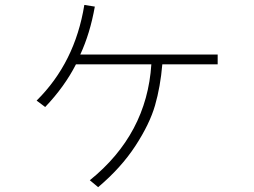

<svg xmlns="http://www.w3.org/2000/svg" viewBox="-20 -735 1040 786"><path d="M129.9 -323.2Q287.1 -478.5 325.2 -714.8L368.2 -708Q348.6 -597.7 308.6 -511.7H871.1V-471.7H644.5Q636.7 -379.9 614.7 -303.7Q592.8 -227.5 534.2 -137.7Q475.6 -47.9 381.8 31.2L347.7 2.9Q581.1 -185.5 599.6 -471.7H291Q244.1 -379.9 165 -296.9Z"/></svg>

Font: Gothic A1 ExtraLight
Style: Regular
Weight: 275
Designer: HanYang I&C Co.,Ltd.
Foundry: HanYang I&C Co.,Ltd.
Version: Version 2.50